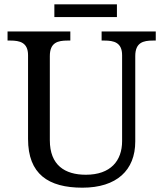

<svg xmlns="http://www.w3.org/2000/svg" viewBox="-20 -860 757 890"><path d="M232 -781H522V-840H232ZM362 10C521 10 607 -71 607 -204V-600C607 -663 644 -672 689 -672H702V-714H451V-672H464C508 -672 546 -663 546 -604V-206C546 -115 493 -50 378 -50C281 -50 211 -94 211 -210V-600C211 -663 248 -672 293 -672H306V-714H15V-672H28C72 -672 110 -663 110 -604V-216C110 -53 204 10 362 10Z"/></svg>

Font: Noto Serif
Style: Regular
Weight: 400
Designer: Monotype Design Team
Foundry: Monotype Imaging Inc.
Version: Version 2.015